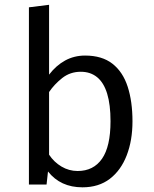

<svg xmlns="http://www.w3.org/2000/svg" viewBox="-20 -769 640 800"><path d="M184.5 -458Q213.5 -496 251.2 -516.8Q289 -537.5 334.5 -537.5Q405 -537.5 448.5 -503.5Q492 -469.5 512 -407.8Q532 -346 532 -263.5Q532 -184 508 -121.8Q484 -59.5 437.8 -24Q391.5 11.5 323.5 11.5Q232 11.5 180 -54.5L174 0H100.5V-738.5L184.5 -749ZM303.5 -56.5Q369.5 -56.5 405 -107.5Q440.5 -158.5 440.5 -264Q440.5 -333 426.5 -378.8Q412.5 -424.5 384.8 -447.2Q357 -470 316.5 -470Q272.5 -470 239.2 -443.8Q206 -417.5 184.5 -385.5V-124.5Q205 -93.5 236.2 -75Q267.5 -56.5 303.5 -56.5Z"/></svg>

Font: Fira Code Light
Style: Regular
Weight: 400
Monospace: yes
Version: Version 5.002